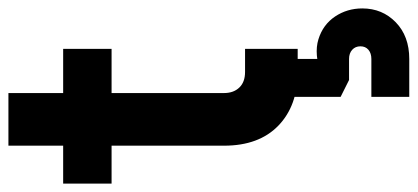

<svg xmlns="http://www.w3.org/2000/svg" viewBox="-289 -432 992 456"><g transform="rotate(-90 207.0 -204.0)"><path d="M264 7Q184 7 136.5 -39Q89 -85 89 -168V-435H-1V-550H89V-680H214V-550H319V-435H214V-168Q214 -145.3 227 -131.7Q240 -118 264 -118H319V7ZM205 272V182H295Q308.5 182 316.8 175Q325 168 325 156Q325 144 316.8 136.5Q308.5 129 295 129H245L205 109V-22H295V84L259 63Q306.5 45.5 341.5 56.2Q376.5 67 395.8 95.8Q415 124.5 415 160.5Q415 208 382 240Q349 272 295 272Z"/></g></svg>

Font: Mohave Light
Style: Regular
Weight: 300
Designer: Gumpita Rahayu
Foundry: Tokotype
Version: Version 2.003